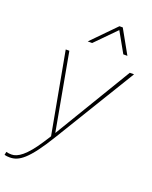

<svg xmlns="http://www.w3.org/2000/svg" viewBox="-235 -843 908 1146"><g transform="rotate(20 219.0 -270.0)"><path d="M189 0 500 -510H473L178 -20L89 -510H66L161 7L132 52C63 158 15 190 -24 190C-36 190 -46 189 -58 186L-62 206C-52 209 -41 210 -28 210C29 210 82 176 189 0ZM173 -600H201L327 -728L399 -600H425L341 -750H320Z"/></g></svg>

Font: Nacelle Thin
Style: Italic
Weight: 100
Italic angle: -12°
Designer: Sora Sagano
Foundry: Sora Sagano
Version: Version 1.000;FEAKit 1.0